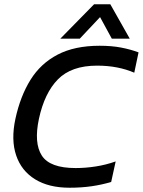

<svg xmlns="http://www.w3.org/2000/svg" viewBox="-20 -868 668 898"><path d="M262 -687 420 -848H496L587 -687H503L448 -788L353 -687ZM305 10Q208 10 144 -29.5Q80 -69 55.5 -141.5Q31 -214 52 -312Q75 -418 122.5 -494.5Q170 -571 249.5 -612.5Q329 -654 446 -654Q502 -654 546.5 -645.5Q591 -637 628 -623L608 -528Q571 -544 527.5 -552.5Q484 -561 434 -561Q314 -561 251 -497Q188 -433 162 -312Q138 -199 175.5 -140.5Q213 -82 334 -82Q380 -82 428 -89.5Q476 -97 521 -113L500 -17Q457 -4 409 3Q361 10 305 10Z"/></svg>

Font: Kanit
Style: Italic
Weight: 400
Italic angle: -12°
Designer: Katatrad Team
Foundry: CadsonDemak
Version: Version 2.000; ttfautohint (v1.8.3)